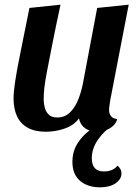

<svg xmlns="http://www.w3.org/2000/svg" viewBox="-20 -544 595 822"><path d="M176 20Q129 20 98 2.5Q67 -15 52.5 -47Q38 -79 38 -122Q38 -150 45 -196.5Q52 -243 67.5 -319Q83 -395 106 -510L239 -524Q217 -421 203.5 -352.5Q190 -284 181.5 -240Q173 -196 170 -169Q167 -142 167 -121Q167 -101 172 -82.5Q177 -64 189.5 -52.5Q202 -41 225 -41Q259 -41 281.5 -64.5Q304 -88 317 -123Q330 -158 336 -192L396 -510L531 -524L452 -115Q451 -107 449 -95Q447 -83 447 -73Q447 -57 455.5 -46.5Q464 -36 482 -34Q477 -16 463 -4Q449 8 431.5 14Q414 20 395 20Q366 20 345 5.5Q324 -9 318 -37Q296 -7 256.5 6.5Q217 20 176 20ZM409 258Q355 258 322.5 230Q290 202 290 149Q290 105 311.5 70.5Q333 36 366 12.5Q399 -11 433 -22L469 -18V-11Q427 14 400 53Q373 92 373 133Q373 190 425 190Q443 190 458 184Q473 178 483 165Q491 172 495.5 180Q500 188 500 199Q500 223 475 240.5Q450 258 409 258Z"/></svg>

Font: Sansita Swashed Light Medium
Style: Regular
Weight: 500
Version: Version 1.003